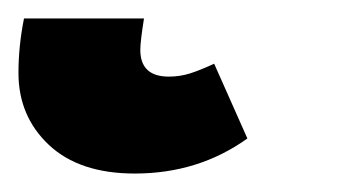

<svg xmlns="http://www.w3.org/2000/svg" viewBox="-39 24 380 208"><path d="M-19 103Q-19 74 -13 44H117Q113 69 113 78Q113 107 144 107Q156 107 167 103.5Q178 100 193 93L229 174Q176 212 107 212Q47 212 14 181Q-19 150 -19 103Z"/></svg>

Font: FiraGO Heavy
Style: Italic
Weight: 900
Italic angle: -8°
Designer: bBox Type GmbH
Foundry: bBox Type GmbH
Version: Version 1.001